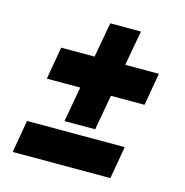

<svg xmlns="http://www.w3.org/2000/svg" viewBox="-97 -731 794 822"><g transform="rotate(15 300.0 -320.0)"><path d="M91 -341 116 -485H264L292 -640H428L400 -485H549L524 -341H375L347 -185H211L239 -341ZM31 0 56 -144H489L464 0Z"/></g></svg>

Font: Changa One
Style: Italic
Weight: 400
Italic angle: -12°
Designer: Eduardo Rodriguez Tunni
Foundry: Eduardo Rodriguez Tunni
Version: Version 1.003